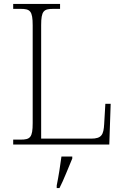

<svg xmlns="http://www.w3.org/2000/svg" viewBox="-20 -734 631 975"><path d="M47 0H535L542 -207H515L509 -104C506 -51 497 -30 443 -30H189V-606C189 -679 202 -689 251 -689H285V-714H47V-689H84C133 -689 146 -679 146 -605V-109C146 -35 133 -25 84 -25H47ZM268 208V221H282C303 181 329 113 347 71V61H292C286 106 278 159 268 208Z"/></svg>

Font: Noto Serif Sinhala ExtraLight
Style: Regular
Weight: 200
Designer: Jelle Bosma - Monotype Design Team
Foundry: Monotype Imaging Inc.
Version: Version 2.007